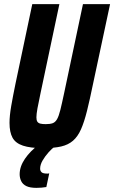

<svg xmlns="http://www.w3.org/2000/svg" viewBox="-20 -708 552 928"><path d="M188 8Q127 8 91 -4Q55 -16 40.5 -42.5Q26 -69 26 -114Q26 -148 34 -194.5Q42 -241 55 -304L136 -688H267L176 -258Q166 -212 161 -184Q156 -156 156 -141Q156 -127 160.5 -120Q165 -113 175 -110.5Q185 -108 201 -108Q222 -108 234.5 -112.5Q247 -117 255.5 -131.5Q264 -146 271.5 -176Q279 -206 290 -258L381 -688H512L430 -304Q414 -226 400.5 -172Q387 -118 371.5 -83Q356 -48 333 -28Q310 -8 275.5 0Q241 8 188 8ZM156 200Q125 200 107.5 191.5Q90 183 82.5 167.5Q75 152 75 134Q75 97 100.5 59.5Q126 22 169 -10L245 0Q231 10 214.5 28.5Q198 47 186 67.5Q174 88 174 107Q174 118 181 124.5Q188 131 208 131Q210 131 211 131Q212 131 218 130L204 196Q194 198 180.5 199Q167 200 156 200Z"/></svg>

Font: Saira Condensed
Style: Bold Italic
Weight: 700
Width: 3
Italic angle: -12°
Designer: Hector Gatti with collaboration of the Omnibus-Type team
Foundry: Omnibus-Type
Version: Version 1.101